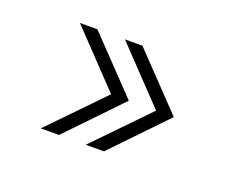

<svg xmlns="http://www.w3.org/2000/svg" viewBox="-54 -467 482 397"><g transform="rotate(20 187.0 -268.0)"><path d="M161.5 -152 274 -268 163 -384.5H201.5L313 -268L201.5 -152ZM62.5 -152 175 -268 64 -384.5H102.5L214 -268L102.5 -152Z"/></g></svg>

Font: Imbue Thin 10pt Medium
Style: Regular
Weight: 500
Version: Version 1.102